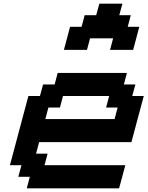

<svg xmlns="http://www.w3.org/2000/svg" viewBox="-20 -1020 799 1040"><path d="M125 0H625Q630.9 -21 642.1 -62.5Q653.3 -104 658.7 -125H221.2L237.8 -187.5H175.3L191.9 -250H691.9Q703.1 -292 725.3 -375.2Q747.6 -458.5 758.8 -500H696.3L713.4 -562.5H650.9L667.5 -625H292.5L275.9 -562.5H213.4L196.3 -500H133.8Q117.2 -437.5 83.7 -312.5Q50.3 -187.5 33.7 -125H96.2L79.1 -62.5H141.6ZM600.6 -375H225.6L242.2 -437.5H304.7L321.3 -500H571.3L554.7 -437.5H617.2ZM576.2 -750H701.2Q707 -771 718 -812.5Q729 -854 734.4 -875H671.9L688.5 -937.5H626L643.1 -1000H518.1L501 -937.5H438.5L421.9 -875H359.4Q354 -854 343 -812.5Q332 -771 326.2 -750H451.2L467.8 -812.5H592.8Z"/></svg>

Font: Faithful 32x
Style: Oblique
Weight: 400
Foundry: Faithful Resource Pack
Version: Version 1.0; January 27, 2023